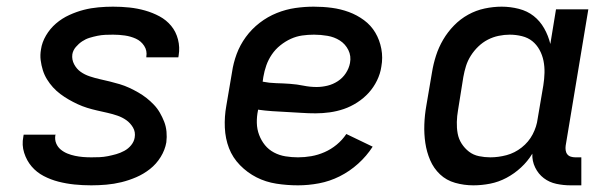

<svg xmlns="http://www.w3.org/2000/svg" viewBox="-20 -548 1840 576"><path d="M254 8Q228 8 203.5 5.5Q179 3 155.5 -3Q132 -9 111 -20Q90 -31 75 -48.5Q60 -66 52.5 -89.5Q45 -113 50 -138L51 -144H147L146 -142Q144 -129 148.5 -118Q153 -107 162 -99.5Q171 -92 182 -87.5Q193 -83 205 -80.5Q217 -78 229 -77Q241 -76 254 -76Q266 -76 278.5 -76.5Q291 -77 303.5 -79.5Q316 -82 328.5 -85.5Q341 -89 353 -95.5Q365 -102 373.5 -112.5Q382 -123 384 -135Q387 -152 379 -165.5Q371 -179 359 -187.5Q347 -196 332.5 -201Q318 -206 302.5 -209.5Q287 -213 271.5 -216.5Q256 -220 241.5 -224.5Q227 -229 213 -235.5Q199 -242 186 -249.5Q173 -257 161 -266Q149 -275 139 -286Q129 -297 121 -310Q113 -323 108.5 -337.5Q104 -352 102 -367.5Q100 -383 103 -400Q106 -421 118 -441.5Q130 -462 148 -477.5Q166 -493 188 -503Q210 -513 231.5 -518.5Q253 -524 275.5 -526Q298 -528 319 -528Q344 -528 368 -525.5Q392 -523 415 -516.5Q438 -510 458.5 -499Q479 -488 493.5 -470.5Q508 -453 514 -429.5Q520 -406 516 -382L515 -376H419V-378Q422 -396 412.5 -410.5Q403 -425 387.5 -432Q372 -439 354.5 -441.5Q337 -444 319 -444Q308 -444 296 -443.5Q284 -443 272 -440.5Q260 -438 248.5 -434.5Q237 -431 226.5 -424Q216 -417 207.5 -407Q199 -397 197 -385Q195 -369 202.5 -355Q210 -341 222 -332.5Q234 -324 249 -319Q264 -314 279.5 -310.5Q295 -307 309.5 -303.5Q324 -300 339 -295.5Q354 -291 368 -284.5Q382 -278 395 -270.5Q408 -263 419.5 -254Q431 -245 441.5 -234Q452 -223 459.5 -210Q467 -197 472.5 -183Q478 -169 479.5 -153Q481 -137 479 -121Q475 -98 462 -77Q449 -56 430 -41Q411 -26 389 -16.5Q367 -7 344.5 -1.5Q322 4 299 6Q276 8 254 8Z M874 8Q841 8 809 3Q777 -2 749.5 -16Q722 -30 700 -52.5Q678 -75 667 -103.5Q656 -132 654.5 -165Q653 -198 659 -231L676 -331Q680 -359 690 -386Q700 -413 717.5 -437Q735 -461 759 -479.5Q783 -498 810.5 -509Q838 -520 866 -524Q894 -528 921 -528Q949 -528 975.5 -524.5Q1002 -521 1026.5 -512Q1051 -503 1072 -487.5Q1093 -472 1106 -450Q1119 -428 1124 -401.5Q1129 -375 1124 -348Q1121 -327 1111 -306.5Q1101 -286 1086 -269.5Q1071 -253 1051.5 -240.5Q1032 -228 1011.5 -221Q991 -214 969.5 -211Q948 -208 927 -208Q905 -208 883.5 -209.5Q862 -211 840.5 -212Q819 -213 797 -214.5Q775 -216 754 -219V-217Q750 -198 750.5 -179Q751 -160 757.5 -143Q764 -126 775 -112.5Q786 -99 802 -90.5Q818 -82 836.5 -79Q855 -76 874 -76Q894 -76 914 -79.5Q934 -83 953.5 -91.5Q973 -100 990 -114Q1007 -128 1019 -146L1098 -108Q1080 -80 1054.5 -57Q1029 -34 999 -19Q969 -4 937 2Q905 8 874 8ZM930 -287Q946 -287 962.5 -291Q979 -295 993.5 -304.5Q1008 -314 1017.5 -328.5Q1027 -343 1030 -359Q1034 -380 1025 -398Q1016 -416 999.5 -426.5Q983 -437 962.5 -440.5Q942 -444 922 -444Q904 -444 886.5 -441.5Q869 -439 852.5 -431.5Q836 -424 821 -412Q806 -400 795.5 -384.5Q785 -369 779 -352Q773 -335 770 -317L768 -303Q788 -299 808.5 -298.5Q829 -298 850 -296.5Q871 -295 890.5 -291Q910 -287 930 -287Z M1400 8Q1372 8 1345.5 0.5Q1319 -7 1300 -25Q1281 -43 1270.5 -67.5Q1260 -92 1256 -119Q1252 -146 1253 -174.5Q1254 -203 1259 -231L1276 -331Q1280 -356 1288 -381Q1296 -406 1309.5 -429Q1323 -452 1342 -471.5Q1361 -491 1384.5 -504Q1408 -517 1434 -522.5Q1460 -528 1485 -528Q1511 -528 1536.5 -521.5Q1562 -515 1581 -500Q1600 -485 1612.5 -463Q1625 -441 1631 -416L1648 -520H1745L1677 -111Q1676 -104 1677 -97Q1678 -90 1682 -85Q1686 -80 1692.5 -78Q1699 -76 1706 -76H1724V8H1692Q1670 8 1649 3.5Q1628 -1 1611.5 -13.5Q1595 -26 1585.5 -45.5Q1576 -65 1577 -87Q1563 -64 1543 -45.5Q1523 -27 1499.5 -14.5Q1476 -2 1450.5 3Q1425 8 1400 8ZM1451 -76Q1475 -76 1499.5 -82.5Q1524 -89 1545 -105.5Q1566 -122 1578 -145Q1590 -168 1593 -192L1610 -292Q1613 -311 1613.5 -329.5Q1614 -348 1610.5 -365.5Q1607 -383 1598.5 -398.5Q1590 -414 1577 -424.5Q1564 -435 1546 -439.5Q1528 -444 1509 -444Q1493 -444 1476 -440.5Q1459 -437 1443.5 -429Q1428 -421 1415 -408.5Q1402 -396 1392.5 -381Q1383 -366 1378 -350Q1373 -334 1370 -317L1354 -217Q1351 -200 1350.5 -182Q1350 -164 1353 -147.5Q1356 -131 1365 -117Q1374 -103 1387 -93Q1400 -83 1417 -79.5Q1434 -76 1451 -76Z"/></svg>

Font: Iosevka Custom Medium
Style: Italic
Weight: 500
Italic angle: -9°
Designer: Belleve Invis
Foundry: Belleve Invis
Version: Version 27.0.1